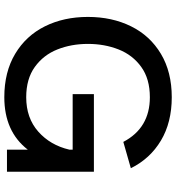

<svg xmlns="http://www.w3.org/2000/svg" viewBox="16 -800 797 868"><g transform="rotate(90 414.0 -366.5)"><path d="M757 0H657V-94Q575 12 420 12Q306 12 224 -37Q142 -86 99.5 -171.5Q57 -257 57 -366Q57 -475 99.5 -561Q142 -647 224 -696Q306 -745 420 -745Q534 -745 616 -696Q698 -647 741 -560L622 -526Q559 -646 420 -646Q337 -646 283 -607Q229 -568 204 -504.5Q179 -441 179 -366Q179 -291 204 -228Q229 -165 283 -126Q337 -87 420 -87Q514 -87 575.5 -141.5Q637 -196 657 -282V-297H406V-393H757Z"/></g></svg>

Font: Shippori Antique
Style: Regular
Weight: 400
Designer: FONTDASU
Foundry: FONTDASU / Google Inc. / but / Adobe
Version: Version 2.001